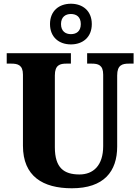

<svg xmlns="http://www.w3.org/2000/svg" viewBox="-20 -999 751 1029"><path d="M360 -761C423 -761 472 -799 472 -870C472 -941 423 -979 360 -979C297 -979 248 -941 248 -870C248 -799 297 -761 360 -761ZM360 -816C332 -816 307 -831 307 -870C307 -909 332 -924 360 -924C389 -924 413 -909 413 -870C413 -831 389 -816 360 -816ZM365 10C537 10 608 -80 608 -214V-595C608 -651 636 -658 671 -658H696V-714H447V-658H471C506 -658 533 -651 533 -599V-216C533 -111 479 -64 406 -64C323 -64 274 -99 274 -210V-595C274 -651 302 -658 336 -658H360V-714H16V-658H40C75 -658 103 -651 103 -599V-218C103 -54 210 10 365 10Z"/></svg>

Font: Noto Serif Georgian SemiCondensed ExtraBold
Style: Regular
Weight: 800
Width: 4
Designer: Monotype Design Team, Akaki Razmadze
Foundry: Google LLC
Version: Version 2.003